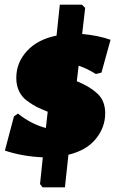

<svg xmlns="http://www.w3.org/2000/svg" viewBox="-20 -665 511 825"><path d="M332 -645 346 -631 333 -519Q401 -513 455 -494L416 -353L392 -347Q357 -369 318 -383L310 -316Q365 -294 398.5 -263Q432 -232 432 -178Q432 -118 392 -68.5Q352 -19 274 0L259 140H163L152 126L164 11Q75 7 1 -18L40 -165L57 -177Q113 -132 177 -115L185 -185Q157 -196 138 -205.5Q119 -215 96 -232Q73 -249 61.5 -274Q50 -299 50 -330Q50 -396 96 -446Q142 -496 223 -512L237 -645Z"/></svg>

Font: Alegreya Sans SC Black
Style: Italic
Weight: 900
Italic angle: -7°
Designer: Juan Pablo del Peral
Foundry: Huerta Tipografica
Version: Version 2.007